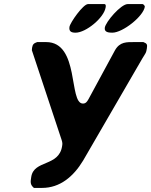

<svg xmlns="http://www.w3.org/2000/svg" viewBox="-20 -913 740 940"><path d="M133 -47C129 -22 127 -9 146 7H186C274 7 340 -49 387 -127C431 -202 633 -552 677 -627C695 -657 695 -652 699 -676C702 -695 700 -700 682 -707H639C600 -707 567 -709 543 -667C530 -643 426 -450 413 -427C406 -415 400 -406 386 -406C315 -406 371 -707 206 -707H162C145 -701 140 -696 137 -679C137 -676 136 -667 136 -667L282 -227C286 -214 286 -209 284 -197C268 -96 146 -131 133 -47ZM320 -781C317 -759 329 -753 350 -753C401 -753 489 -826 497 -876C498 -880 500 -893 491 -893H411C387 -893 323 -802 320 -781ZM493 -777C490 -755 512 -753 530 -753C581 -753 682 -833 689 -880C690 -884 682 -893 678 -893H605C572 -893 497 -806 493 -777Z"/></svg>

Font: Asimov Print
Style: CIt
Weight: 500
Designer: Google
Version: Version 2.000980: 2014